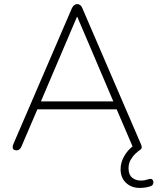

<svg xmlns="http://www.w3.org/2000/svg" viewBox="-20 -731 772 941"><path d="M665 190Q624 190 597.5 165Q571 140 571 98Q571 66 588 35.5Q605 5 634 -17L636 -4Q634 -6 632.5 -9Q631 -12 629 -15L548 -204L575 -195H139L167 -204L86 -15Q82 -4 75 1Q68 6 62 6Q52 6 47 2Q42 -2 42 -9.5Q42 -17 46 -26L332 -690Q337 -701 344 -706Q351 -711 358 -711Q366 -711 373 -706Q380 -701 384 -690L670 -26Q675 -16 674.5 -8.5Q674 -1 666 4Q658 9 644.5 21.5Q631 34 620.5 52Q610 70 610 94Q610 125 627.5 139.5Q645 154 670 154Q681 154 690.5 152Q700 150 709 147Q719 144 724.5 147.5Q730 151 731.5 158Q733 165 730 171.5Q727 178 720 181Q706 186 692.5 188Q679 190 665 190ZM357 -648 178 -228 156 -234H558L538 -228L359 -648Z"/></svg>

Font: Nunito ExtraLight ExtraLight
Style: Regular
Weight: 250
Version: Version 3.602